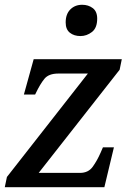

<svg xmlns="http://www.w3.org/2000/svg" viewBox="-21 -784 565 804"><path d="M-1 0 8 -43 347 -476H223Q183 -476 165 -454Q147 -432 128 -392L126 -388H79L120 -536H489L480 -492L141 -60H314Q349 -60 367.5 -86Q386 -112 400 -144L410 -167H456L416 0ZM316 -633Q289 -633 271.5 -647Q254 -661 254 -690Q254 -725 273.5 -744.5Q293 -764 323 -764Q349 -764 367.5 -750Q386 -736 386 -706Q386 -667 364 -650Q342 -633 316 -633Z"/></svg>

Font: Noto Serif Medium
Style: Italic
Weight: 500
Italic angle: -12°
Designer: Monotype Design Team
Foundry: Monotype Imaging Inc.
Version: Version 2.014; ttfautohint (v1.8.4.7-5d5b)